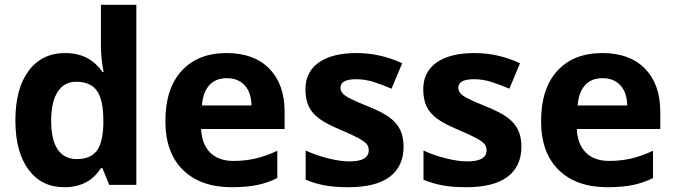

<svg xmlns="http://www.w3.org/2000/svg" viewBox="-20 -780 2849 810"><path d="M251 9.8Q154.8 9.8 99.9 -64.9Q44.9 -139.6 44.9 -272Q44.9 -406.2 100.8 -481.2Q156.7 -556.2 254.9 -556.2Q357.9 -556.2 412.1 -476.1H417Q405.8 -537.1 405.8 -585V-759.8H555.2V0H440.9L412.1 -70.8H405.8Q355 9.8 251 9.8ZM303.2 -108.9Q360.4 -108.9 387 -142.1Q413.6 -175.3 416 -254.9V-271Q416 -358.9 388.9 -397Q361.8 -435.1 300.8 -435.1Q251 -435.1 223.4 -392.8Q195.8 -350.6 195.8 -270Q195.8 -189.5 223.6 -149.2Q251.5 -108.9 303.2 -108.9Z M937 -450.2Q889.6 -450.2 862.8 -420.2Q835.9 -390.1 832 -335H1041Q1040 -390.1 1012.2 -420.2Q984.4 -450.2 937 -450.2ZM958 9.8Q826.2 9.8 752 -63Q677.7 -135.7 677.7 -269Q677.7 -406.2 746.3 -481.2Q814.9 -556.2 936 -556.2Q1051.8 -556.2 1116.2 -490.2Q1180.7 -424.3 1180.7 -308.1V-235.8H828.6Q831.1 -172.4 866.2 -136.7Q901.4 -101.1 964.8 -101.1Q1014.2 -101.1 1058.1 -111.3Q1102.1 -121.6 1149.9 -144V-28.8Q1110.8 -9.3 1066.4 0.2Q1022 9.8 958 9.8Z M1682.6 -162.1Q1682.6 -78.1 1624.3 -34.2Q1565.9 9.8 1449.7 9.8Q1390.1 9.8 1348.1 1.7Q1306.2 -6.3 1269.5 -22V-145Q1311 -125.5 1363 -112.3Q1415 -99.1 1454.6 -99.1Q1535.6 -99.1 1535.6 -146Q1535.6 -163.6 1524.9 -174.6Q1514.2 -185.5 1487.8 -199.5Q1461.4 -213.4 1417.5 -231.9Q1354.5 -258.3 1325 -280.8Q1295.4 -303.2 1282 -332.3Q1268.6 -361.3 1268.6 -403.8Q1268.6 -476.6 1325 -516.4Q1381.3 -556.2 1484.9 -556.2Q1583.5 -556.2 1676.8 -513.2L1631.8 -405.8Q1590.8 -423.3 1555.2 -434.6Q1519.5 -445.8 1482.4 -445.8Q1416.5 -445.8 1416.5 -410.2Q1416.5 -390.1 1437.7 -375.5Q1459 -360.8 1530.8 -332Q1594.7 -306.2 1624.5 -283.7Q1654.3 -261.2 1668.5 -231.9Q1682.6 -202.6 1682.6 -162.1Z M2179.7 -162.1Q2179.7 -78.1 2121.3 -34.2Q2063 9.8 1946.8 9.8Q1887.2 9.8 1845.2 1.7Q1803.2 -6.3 1766.6 -22V-145Q1808.1 -125.5 1860.1 -112.3Q1912.1 -99.1 1951.7 -99.1Q2032.7 -99.1 2032.7 -146Q2032.7 -163.6 2022 -174.6Q2011.2 -185.5 1984.9 -199.5Q1958.5 -213.4 1914.6 -231.9Q1851.6 -258.3 1822 -280.8Q1792.5 -303.2 1779.1 -332.3Q1765.6 -361.3 1765.6 -403.8Q1765.6 -476.6 1822 -516.4Q1878.4 -556.2 1981.9 -556.2Q2080.6 -556.2 2173.8 -513.2L2128.9 -405.8Q2087.9 -423.3 2052.2 -434.6Q2016.6 -445.8 1979.5 -445.8Q1913.6 -445.8 1913.6 -410.2Q1913.6 -390.1 1934.8 -375.5Q1956.1 -360.8 2027.8 -332Q2091.8 -306.2 2121.6 -283.7Q2151.4 -261.2 2165.5 -231.9Q2179.7 -202.6 2179.7 -162.1Z M2522 -450.2Q2474.6 -450.2 2447.8 -420.2Q2420.9 -390.1 2417 -335H2626Q2625 -390.1 2597.2 -420.2Q2569.3 -450.2 2522 -450.2ZM2543 9.8Q2411.1 9.8 2336.9 -63Q2262.7 -135.7 2262.7 -269Q2262.7 -406.2 2331.3 -481.2Q2399.9 -556.2 2521 -556.2Q2636.7 -556.2 2701.2 -490.2Q2765.6 -424.3 2765.6 -308.1V-235.8H2413.6Q2416 -172.4 2451.2 -136.7Q2486.3 -101.1 2549.8 -101.1Q2599.1 -101.1 2643.1 -111.3Q2687 -121.6 2734.9 -144V-28.8Q2695.8 -9.3 2651.4 0.2Q2606.9 9.8 2543 9.8Z"/></svg>

Font: Sahel FD
Style: Bold-FD
Weight: 700
Foundry: Saber Rastikerdar (saber.rastikerdar@gmail.com)
Version: Version 3.3.0